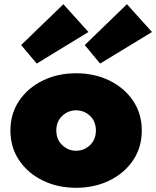

<svg xmlns="http://www.w3.org/2000/svg" viewBox="-20 -876 742 912"><path d="M341.5 16Q429.5 16 500.2 -18.8Q571 -53.5 612.2 -114.8Q653.5 -176 653.5 -256Q653.5 -336 612.2 -397.2Q571 -458.5 500.2 -493.2Q429.5 -528 341.5 -528Q253.5 -528 182.8 -493.2Q112 -458.5 70.8 -397.2Q29.5 -336 29.5 -256Q29.5 -176 70.8 -114.8Q112 -53.5 182.8 -18.8Q253.5 16 341.5 16ZM341.5 -160Q303.5 -160 275.5 -186.8Q247.5 -213.5 247.5 -256Q247.5 -299 275.5 -325.5Q303.5 -352 341.5 -352Q380 -352 407.8 -325.5Q435.5 -299 435.5 -256Q435.5 -213.5 407.8 -186.8Q380 -160 341.5 -160ZM455.5 -574 702 -724 583 -856 382.5 -662ZM154.5 -574 400 -724 281 -856 80.5 -662Z"/></svg>

Font: Spartan Black
Style: Regular
Weight: 900
Designer: Matt Bailey, Mirko Velimirovic
Foundry: Matt Bailey
Version: Version 1.003; ttfautohint (v1.8.3)